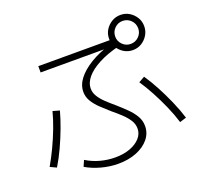

<svg xmlns="http://www.w3.org/2000/svg" viewBox="-148 -1025 1297 1233"><g transform="rotate(-20 500.0 -408.0)"><path d="M458 39Q401 39 343.5 23.5Q286 8 240 -19L258 -60Q302 -33 352 -19.5Q402 -6 453 -6Q511 -6 555 -22.5Q599 -39 624.5 -67.5Q650 -96 650 -132Q650 -163 633 -189.5Q616 -216 589 -241.5Q562 -267 530 -293Q497 -322 468 -349.5Q439 -377 421 -407Q403 -437 403 -471Q403 -518 435.5 -560Q468 -602 527 -638Q586 -674 668 -699L680 -683H188V-726H713V-669Q633 -649 575 -618.5Q517 -588 486 -551.5Q455 -515 455 -474Q455 -447 471 -421Q487 -395 513.5 -370Q540 -345 571 -319Q605 -289 634.5 -260Q664 -231 682.5 -199.5Q701 -168 701 -131Q701 -82 669.5 -43.5Q638 -5 583 17Q528 39 458 39ZM35 -93Q64 -143 91 -200Q118 -257 140 -315Q162 -373 175 -424L221 -411Q207 -359 185 -300Q163 -241 136 -182.5Q109 -124 78 -73ZM921 -77Q904 -133 878 -192Q852 -251 822 -307Q792 -363 762 -407L803 -430Q834 -385 864.5 -327.5Q895 -270 921.5 -209.5Q948 -149 966 -91ZM795 -615Q762 -615 735 -631.5Q708 -648 691.5 -675Q675 -702 675 -735Q675 -769 691.5 -795.5Q708 -822 735 -838.5Q762 -855 795 -855Q829 -855 855.5 -838.5Q882 -822 898.5 -795.5Q915 -769 915 -735Q915 -702 898.5 -675Q882 -648 855.5 -631.5Q829 -615 795 -615ZM795 -657Q828 -657 851 -680Q874 -703 874 -735Q874 -768 851 -791Q828 -814 795 -814Q763 -814 740 -791Q717 -768 717 -735Q717 -703 740 -680Q763 -657 795 -657Z"/></g></svg>

Font: M PLUS 1 Thin Light
Style: Regular
Weight: 300
Version: Version 1.001